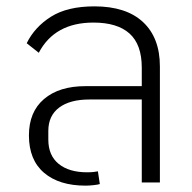

<svg xmlns="http://www.w3.org/2000/svg" viewBox="-20 -574 605 604"><path d="M249 10Q166 10 118.5 -30.5Q71 -71 71 -148Q71 -222 118.5 -262.5Q166 -303 249 -303H426V-361Q426 -434 387.5 -468.5Q349 -503 274 -503Q152 -503 102 -408L64 -438Q89 -489 140.5 -521.5Q192 -554 277 -554Q377 -554 430 -504.5Q483 -455 483 -365V0H426V-261H261Q200 -261 166 -235.5Q132 -210 132 -162V-135Q132 -85 164.5 -58.5Q197 -32 254 -32Q266 -32 274.5 -33Q283 -34 288 -35L294 5Q288 7 274 8.5Q260 10 249 10Z"/></svg>

Font: IBM Plex Sans Thai Light
Style: Regular
Weight: 300
Designer: Mike Abbink, Paul van der Laan, Pieter van Rosmalen, Ben Mitchell, Mark Frömberg
Foundry: Bold Monday
Version: Version 1.2